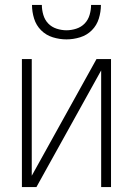

<svg xmlns="http://www.w3.org/2000/svg" viewBox="-20 -760 540 780"><path d="M69 0V-520H109V-46L372 -520H431V0H391V-474L164 -65L128 0ZM250 -600Q222 -600 194.5 -608.5Q167 -617 147 -637Q127 -657 118.5 -684.5Q110 -712 110 -740H150Q150 -720 156 -699.5Q162 -679 176 -664.5Q190 -650 210 -643.5Q230 -637 250 -637Q270 -637 290 -643.5Q310 -650 324 -664.5Q338 -679 344 -699.5Q350 -720 350 -740H390Q390 -712 381.5 -684.5Q373 -657 353 -637Q333 -617 305.5 -608.5Q278 -600 250 -600Z"/></svg>

Font: Iosevka SS18 Extralight
Style: Regular
Weight: 200
Monospace: yes
Designer: Belleve Invis
Foundry: Belleve Invis
Version: Version 25.1.1; ttfautohint (v1.8.4)